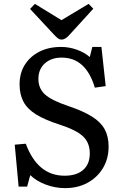

<svg xmlns="http://www.w3.org/2000/svg" viewBox="-20 -956 638 990"><path d="M316 14Q265 14 216.5 -4Q168 -22 136 -53L120 6H76L56 -210L113 -215Q174 -50 313 -50Q375 -50 409 -80Q443 -110 443 -165Q443 -220 408 -253Q373 -286 286 -314Q211 -338 166 -366Q121 -394 101 -431.5Q81 -469 81 -521Q81 -579 108 -622Q135 -665 183 -689.5Q231 -714 295 -714Q336 -714 375.5 -700Q415 -686 443 -662L456 -714H503L525 -512L469 -504Q423 -659 298 -659Q244 -659 211 -629Q178 -599 178 -549Q178 -500 212 -469Q246 -438 333 -409Q410 -383 455 -354.5Q500 -326 520 -289Q540 -252 540 -200Q540 -138 511 -89.5Q482 -41 431.5 -13.5Q381 14 316 14ZM297 -752Q287 -752 278.5 -758.5Q270 -765 256 -780L135 -910L160 -936L297 -852L437 -936L461 -911L336 -774Q327 -764 317.5 -758Q308 -752 297 -752Z"/></svg>

Font: Literata 12pt
Style: Regular
Weight: 400
Designer: Latin by Veronika Burian and Jose Scaglione. Greek by Irene Vlachou. Cyrillic by Vera Evstafieva.
Foundry: TypeTogether
Version: Version 3.002